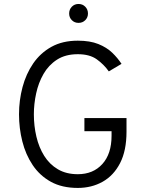

<svg xmlns="http://www.w3.org/2000/svg" viewBox="-20 -912 726 944"><path d="M362.5 12Q285 12 230.2 -18.2Q175.5 -48.5 140.8 -100.2Q106 -152 89.8 -216.8Q73.5 -281.5 73.5 -350Q73.5 -419 90.8 -483.8Q108 -548.5 143.2 -600Q178.5 -651.5 233 -681.8Q287.5 -712 362.5 -712Q422.5 -712 463.5 -695.5Q504.5 -679 531.8 -652.8Q559 -626.5 577.5 -598L515 -561Q491 -595 456 -620.2Q421 -645.5 362.5 -645.5Q302 -645.5 260.5 -618.8Q219 -592 194 -548.5Q169 -505 157.8 -453Q146.5 -401 146.5 -350Q146.5 -293 159 -240Q171.5 -187 197.5 -145.5Q223.5 -104 264.5 -79.8Q305.5 -55.5 362.5 -55.5Q438 -55.5 483.2 -105.5Q528.5 -155.5 528.5 -244.5V-267H395V-331.5H602V-264.5Q602 -171.5 570.5 -110.2Q539 -49 484.8 -18.5Q430.5 12 362.5 12ZM366 -799.5Q346.5 -799.5 333.2 -812.8Q320 -826 320 -845.5Q320 -865.5 333.2 -879Q346.5 -892.5 366 -892.5Q386 -892.5 399.2 -879Q412.5 -865.5 412.5 -845.5Q412.5 -826 399.2 -812.8Q386 -799.5 366 -799.5Z"/></svg>

Font: Overpass Light
Style: Regular
Weight: 300
Designer: Delve Withrington, Dave Bailey, Thomas Jockin
Foundry: Delve Fonts LLC
Version: Version 4.000; ttfautohint (v1.8.3)